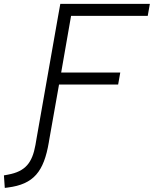

<svg xmlns="http://www.w3.org/2000/svg" viewBox="-131 -713 774 966"><path d="M161.6 -633.3 52.2 -12.2 47.4 16.1C31.2 106 -2.9 149.4 -90.3 165.5L-111.3 169.4L-106.9 232.4L-91.8 230.5C38.6 213.9 89.4 150.9 114.7 2.9L115.7 -3.9L166 -287.6H463.4L474.1 -348.1H176.8L226.6 -633.3H612.3L623 -693.4H172.4Z"/></svg>

Font: Cascadia Code NF Light
Style: Italic
Weight: 300
Italic angle: -10°
Monospace: yes
Designer: Aaron Bell
Foundry: Saja Typeworks
Version: Version 2404.023